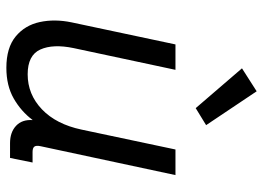

<svg xmlns="http://www.w3.org/2000/svg" viewBox="-133 -693 838 612"><g transform="rotate(90 286.0 -387.0)"><path d="M196.3 11.7Q132.3 11.7 96.4 -17.8Q60.5 -47.4 50.3 -94.7Q40 -142.1 51.3 -196.3L121.6 -527.3H202.6L133.3 -202.6Q119.6 -136.7 137.9 -96.4Q156.2 -56.2 216.8 -56.2Q280.8 -56.2 328.4 -101.6Q376 -147 393.1 -228L456.5 -527.3H538.1L446.3 -98.6Q442.9 -83.5 447.3 -77.6Q451.7 -71.8 464.4 -71.8H498L483.4 0H436.5Q401.4 0 380.9 -19.3Q360.4 -38.6 362.8 -72.3Q335 -35.2 293.9 -11.7Q252.9 11.7 196.3 11.7ZM324.7 -591.8 197.8 -739.3 271 -786.1 378.9 -625Z"/></g></svg>

Font: Schibsted Grotesk
Style: Italic
Weight: 400
Italic angle: -12°
Designer: Bakken & Baeck AS, Henrik Kongsvoll
Foundry: Schibsted ASA
Version: Version 1.100; ttfautohint (v1.8.4.7-5d5b);gftools[0.9.25]